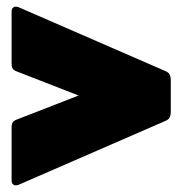

<svg xmlns="http://www.w3.org/2000/svg" viewBox="-20 -562 550 579"><path d="M28 -3Q22 -3 18.5 -7Q15 -11 15 -18V-177Q15 -189 19 -194Q23 -199 32 -202L217 -274L32 -346Q23 -349 19 -354Q15 -359 15 -371V-527Q15 -534 18.5 -538Q22 -542 28 -542Q33 -542 39 -539L478 -348Q488 -344 491.5 -337.5Q495 -331 495 -319V-226Q495 -214 491.5 -207.5Q488 -201 478 -197L39 -6Q33 -3 28 -3Z"/></svg>

Font: Mitr
Style: Bold
Weight: 700
Designer: Thanarat Vachiruckul
Foundry: Cadson Demak
Version: Version 1.002